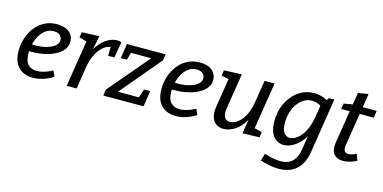

<svg xmlns="http://www.w3.org/2000/svg" viewBox="-83 -1122 3628 1819"><g transform="rotate(15 1731.5 -212.5)"><path d="M232 10Q178 10 134 -12Q90 -34 64 -81Q38 -128 38 -204Q38 -268 57.5 -328Q77 -388 114.5 -436Q152 -484 205.5 -512Q259 -540 327 -540Q404 -540 447 -504.5Q490 -469 490 -412Q490 -366 462 -331Q434 -296 386.5 -272Q339 -248 280 -236Q221 -224 159 -224Q150 -224 141 -224Q132 -224 123 -225L129 -295Q141 -294 153.5 -293Q166 -292 179 -292Q217 -292 255.5 -299Q294 -306 325.5 -320Q357 -334 376 -354.5Q395 -375 395 -402Q395 -432 373.5 -450Q352 -468 313 -468Q271 -468 237.5 -445Q204 -422 181 -383.5Q158 -345 146 -298.5Q134 -252 134 -206Q134 -130 166 -96Q198 -62 252 -62Q287 -62 326.5 -74Q366 -86 406 -108L430 -52Q381 -21 330.5 -5.5Q280 10 232 10Z M564 0 644 -503 678 -442 563 -474 571 -527 741 -534 704 -346 674 -295Q694 -373 733.5 -428Q773 -483 821.5 -511.5Q870 -540 917 -540Q941 -540 958 -533L931 -376H870L871 -473L884 -462Q856 -464 827 -448.5Q798 -433 771.5 -401Q745 -369 725 -322Q705 -275 695 -214L662 0Z M923 0 931 -60 1289 -481 1301 -459H1047L1079 -484L1051 -386H991L1013 -530H1392L1383 -469L1023 -42V-71H1274L1243 -41L1281 -156H1341L1318 -1Z M1633 10Q1579 10 1535 -12Q1491 -34 1465 -81Q1439 -128 1439 -204Q1439 -268 1458.5 -328Q1478 -388 1515.5 -436Q1553 -484 1606.5 -512Q1660 -540 1728 -540Q1805 -540 1848 -504.5Q1891 -469 1891 -412Q1891 -366 1863 -331Q1835 -296 1787.5 -272Q1740 -248 1681 -236Q1622 -224 1560 -224Q1551 -224 1542 -224Q1533 -224 1524 -225L1530 -295Q1542 -294 1554.5 -293Q1567 -292 1580 -292Q1618 -292 1656.5 -299Q1695 -306 1726.5 -320Q1758 -334 1777 -354.5Q1796 -375 1796 -402Q1796 -432 1774.5 -450Q1753 -468 1714 -468Q1672 -468 1638.5 -445Q1605 -422 1582 -383.5Q1559 -345 1547 -298.5Q1535 -252 1535 -206Q1535 -130 1567 -96Q1599 -62 1653 -62Q1688 -62 1727.5 -74Q1767 -86 1807 -108L1831 -52Q1782 -21 1731.5 -5.5Q1681 10 1633 10Z M2104 10Q2061 11 2030.5 -10.5Q2000 -32 1987.5 -72Q1975 -112 1983 -168L2031 -474L2041 -454L1957 -474L1965 -527L2139 -534L2084 -190Q2078 -151 2083 -124Q2088 -97 2104 -83Q2120 -69 2144 -69Q2170 -69 2198 -83.5Q2226 -98 2252.5 -128.5Q2279 -159 2299 -205.5Q2319 -252 2329 -317L2363 -530H2461L2386 -57L2374 -76L2463 -54L2455 -1L2289 4L2321 -186L2351 -235Q2328 -149 2286.5 -95Q2245 -41 2197 -15.5Q2149 10 2104 10Z M2704 240Q2660 240 2614 231Q2568 222 2524 207L2545 136Q2587 150 2627.5 158Q2668 166 2701 166Q2746 166 2776.5 153.5Q2807 141 2826.5 119Q2846 97 2857.5 68Q2869 39 2874 7L2904 -187L2936 -235Q2915 -153 2874.5 -98.5Q2834 -44 2785.5 -17Q2737 10 2693 10Q2655 10 2622.5 -10.5Q2590 -31 2570.5 -74.5Q2551 -118 2551 -188Q2551 -260 2573.5 -324Q2596 -388 2636 -436.5Q2676 -485 2730.5 -512.5Q2785 -540 2848 -540Q2887 -540 2929 -527.5Q2971 -515 3014 -486L2972 -495L2993 -530H3047L2963 5Q2952 71 2928.5 116Q2905 161 2870.5 188.5Q2836 216 2793.5 228Q2751 240 2704 240ZM2731 -70Q2756 -70 2784 -85.5Q2812 -101 2838.5 -132.5Q2865 -164 2885 -211Q2905 -258 2916 -321L2938 -461L2955 -427Q2926 -447 2899 -456Q2872 -465 2846 -465Q2803 -465 2767.5 -443Q2732 -421 2706 -384Q2680 -347 2665.5 -299Q2651 -251 2651 -199Q2651 -132 2674 -101Q2697 -70 2731 -70Z M3274 10Q3224 10 3193.5 -17Q3163 -44 3163 -101Q3163 -110 3163.5 -118.5Q3164 -127 3165 -136L3219 -476L3230 -461H3133L3142 -516L3244 -534L3225 -515L3247 -648L3347 -665L3323 -515L3314 -530H3463L3452 -461H3301L3317 -476L3264 -142Q3263 -138 3262.5 -131.5Q3262 -125 3262 -118Q3262 -90 3274 -78Q3286 -66 3308 -66Q3324 -66 3344 -72Q3364 -78 3386 -89L3408 -25Q3371 -7 3336.5 1.5Q3302 10 3274 10Z"/></g></svg>

Font: Bitter Thin Medium
Style: Italic
Weight: 500
Italic angle: -9°
Version: Version 3.021